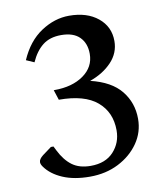

<svg xmlns="http://www.w3.org/2000/svg" viewBox="-78 -603 670 804"><g transform="rotate(-10 257.0 -200.5)"><path d="M240 139Q173 139 125 118.5Q77 98 52 63Q44 52 44 43Q44 30 62 16L100 -12H111L120 6Q142 50 172.5 72.5Q203 95 251 95Q314 95 348.5 57.5Q383 20 383 -33Q383 -110 329.5 -155.5Q276 -201 167 -201L153 -244H156Q232 -244 280 -278Q328 -312 328 -368Q328 -413 301.5 -439.5Q275 -466 223 -466Q175 -466 144.5 -442Q114 -418 94 -373L60 -388Q93 -464 150.5 -502Q208 -540 270 -540Q346 -540 392.5 -502Q439 -464 439 -403Q439 -352 403 -314Q367 -276 310 -256Q398 -235 439 -184Q480 -133 480 -65Q480 -8 448 38Q416 84 362 111.5Q308 139 240 139Z"/></g></svg>

Font: Spectral SC Medium
Style: Regular
Weight: 500
Designer: Jean-Baptiste Levee
Foundry: Production Type
Version: Version 2.001